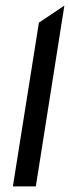

<svg xmlns="http://www.w3.org/2000/svg" viewBox="-20 -666 250 686"><path d="M26 0H108L210 -646L119 -585Z"/></svg>

Font: Charger Sport
Style: SeBdNrwObl
Weight: 600
Designer: Jasper
Foundry: Cannot Into Space Fonts
Version: Version 1.1